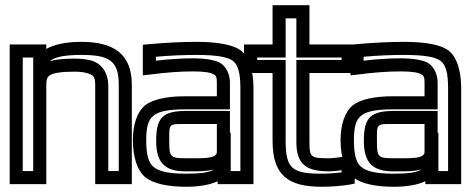

<svg xmlns="http://www.w3.org/2000/svg" viewBox="-20 -679 1799 734"><path d="M291 -519C235 -519 189 -510 157 -492V-509H132H42H17V-484V0V25H42H132H157V0V-350C157 -376 160 -385 172 -392C185 -400 214 -405 265 -405C286 -405 301 -403 314 -399C339 -392 344 -385 344 -350V0V25H369H459H484V0V-355C484 -474 413 -519 291 -519ZM107 -350V-300V-25H67V-459H107V-425V-350ZM291 -469C398 -469 434 -447 434 -355V-25H394V-350C394 -398 372 -435 328 -448C311 -452 289 -455 265 -455C226 -455 194 -452 170 -445C189 -461 226 -469 291 -469Z M949 0V-342C949 -408 933 -459 903 -484C874 -508 813 -519 730 -519C676 -519 615 -516 548 -510L526 -508V-485V-419V-391L554 -394C614 -402 668 -406 717 -406C760 -406 784 -402 797 -395C806 -390 809 -384 809 -363V-311H689C617 -311 562 -299 533 -275C504 -250 488 -202 488 -144C488 -78 505 -26 536 -1C567 23 621 35 691 35C740 35 782 28 812 14V25H837H924H949V0ZM627 -141C627 -208 623 -205 695 -205H809V-98C809 -72 758 -74 706 -74H688C630 -74 627 -80 627 -141ZM577 -141C577 -64 604 -24 688 -24H706C730 -24 766 -23 797 -31C781 -20 748 -15 691 -15C627 -15 589 -23 568 -40C548 -56 539 -86 539 -144C539 -194 547 -221 566 -236C585 -253 623 -261 689 -261H834H859V-286V-363C859 -395 845 -425 821 -439C801 -450 764 -456 717 -456C674 -456 627 -453 576 -447V-462C632 -467 683 -469 730 -469C809 -469 853 -461 872 -445C890 -430 899 -400 899 -342V-25H862V-46V-171H859V-230V-255H834H695C604 -255 577 -232 577 -141Z M1163 -136V-400H1311H1336V-425V-484V-509H1311H1163V-634V-659H1138H1047H1022V-634V-509H938H913V-484V-425V-400H938H1022V-141C1022 -9 1081 35 1210 35C1246 35 1282 32 1315 27L1336 23V2V-57V-86L1307 -82C1270 -76 1248 -74 1239 -74C1168 -74 1163 -77 1163 -136ZM1113 -136C1113 -47 1155 -24 1239 -24C1247 -24 1263 -25 1286 -28V-20C1261 -17 1236 -15 1210 -15C1097 -15 1072 -34 1072 -141V-425V-450H1047H963V-459H1047H1072V-484V-609H1113V-484V-459H1138H1286V-450H1138H1113V-425V-136Z M1743 0V-342C1743 -408 1727 -459 1697 -484C1668 -508 1607 -519 1524 -519C1470 -519 1409 -516 1342 -510L1320 -508V-485V-419V-391L1348 -394C1408 -402 1462 -406 1511 -406C1554 -406 1578 -402 1591 -395C1600 -390 1603 -384 1603 -363V-311H1483C1411 -311 1356 -299 1327 -275C1298 -250 1282 -202 1282 -144C1282 -78 1299 -26 1330 -1C1361 23 1415 35 1485 35C1534 35 1576 28 1606 14V25H1631H1718H1743V0ZM1421 -141C1421 -208 1417 -205 1489 -205H1603V-98C1603 -72 1552 -74 1500 -74H1482C1424 -74 1421 -80 1421 -141ZM1371 -141C1371 -64 1398 -24 1482 -24H1500C1524 -24 1560 -23 1591 -31C1575 -20 1542 -15 1485 -15C1421 -15 1383 -23 1362 -40C1342 -56 1333 -86 1333 -144C1333 -194 1341 -221 1360 -236C1379 -253 1417 -261 1483 -261H1628H1653V-286V-363C1653 -395 1639 -425 1615 -439C1595 -450 1558 -456 1511 -456C1468 -456 1421 -453 1370 -447V-462C1426 -467 1477 -469 1524 -469C1603 -469 1647 -461 1666 -445C1684 -430 1693 -400 1693 -342V-25H1656V-46V-171H1653V-230V-255H1628H1489C1398 -255 1371 -232 1371 -141Z"/></svg>

Font: Gamestation DisplayOutline
Style: Regular
Weight: 400
Designer: Jonas Hecksher
Foundry: Jonas Hecksher, Playtypeª, e-types AS
Version: Version 1.003